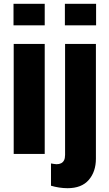

<svg xmlns="http://www.w3.org/2000/svg" viewBox="-20 -809 574 1009"><path d="M52 0V-578H215V0ZM51 -676V-789H215V-676ZM335 180Q313 180 290.5 176.5Q268 173 248 167V50Q256 51 263.5 52.5Q271 54 277 54Q291 54 301 49Q311 44 316.5 33.5Q322 23 322 5V-578H484V25Q484 93 446.5 136.5Q409 180 335 180ZM321 -676V-789H485V-676Z"/></svg>

Font: Oswald
Style: Bold
Weight: 700
Designer: Vernon Adams
Foundry: Vernon Adams
Version: Version 4.103;gftools[0.9.33.dev8+g029e19f]